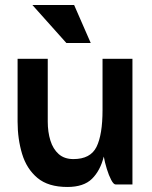

<svg xmlns="http://www.w3.org/2000/svg" viewBox="-20 -734 606 764"><path d="M275 -714 341 -563H244L109 -714ZM170 -250Q170 -209 180.5 -175Q191 -141 213.5 -121Q236 -101 272 -101Q340 -101 364 -149.5Q388 -198 388 -296V-500H507V0H440Q432 0 422.5 -18Q413 -36 405 -62Q397 -88 393 -111Q379 -55 346 -22.5Q313 10 248 10Q172 10 129 -26Q86 -62 68 -121.5Q50 -181 50 -250V-500H170Z"/></svg>

Font: Haskoy Bold
Style: Regular
Weight: 700
Designer: Ertekin Erdin
Foundry: Ertekin Erdin
Version: Version 1.500; ttfautohint (v1.8.3)